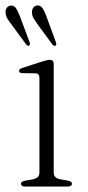

<svg xmlns="http://www.w3.org/2000/svg" viewBox="-24 -686 323 706"><path d="M173.5 -450.5V-51.5Q173.5 -41 179.5 -35Q185.5 -29 196.5 -27L224.5 -22Q232.5 -20.5 236.5 -17.8Q240.5 -15 240.5 -10Q240.5 -5.5 236.5 -2.8Q232.5 0 225 0H67.5Q61 0 57 -2.8Q53 -5.5 53 -10Q53 -14.5 57 -17.2Q61 -20 68 -21.5L98 -27Q109 -29.5 115 -35.2Q121 -41 121 -51V-399Q121 -408 117.5 -412Q114 -416 105.5 -416.5L60 -417Q52.5 -417 49.2 -419.2Q46 -421.5 46 -425Q46 -429 49.2 -431.8Q52.5 -434.5 60.5 -437L130.5 -459.5Q141 -463 147.8 -464.5Q154.5 -466 159 -466Q166.5 -466 170 -462.2Q173.5 -458.5 173.5 -450.5ZM50.7 -622 83.9 -533.5Q85.9 -529 86.1 -525.2Q86.3 -521.5 83.9 -519Q81.4 -516.5 78.4 -517.8Q75.4 -519 72.5 -522L17.9 -596.5Q9.4 -607 3.5 -616.8Q-2.4 -626.5 -3.2 -638Q-4.8 -649.5 0.8 -657Q6.5 -664.5 15.8 -665.5Q28.4 -666.5 35.7 -654.5Q43 -642.5 50.7 -622ZM148.3 -621.5 180.7 -533Q182.7 -528.5 182.9 -524.8Q183.1 -521 180.7 -518.5Q178.2 -516.5 175.2 -517.8Q172.2 -519 169.3 -521.5L114.2 -596.5Q106.6 -607.5 100.5 -617.2Q94.4 -627 93.6 -638.5Q92.8 -650 98.3 -657.5Q103.7 -665 113 -666Q125.6 -666.5 133.3 -654.5Q141 -642.5 148.3 -621.5Z"/></svg>

Font: Fraunces ExtraLight
Style: Regular
Weight: 250
Version: Version 1.000;[b76b70a41]